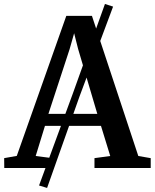

<svg xmlns="http://www.w3.org/2000/svg" viewBox="-34 -826 760 944"><path d="M158 86 323.5 -364.5 482 -806.5 522 -793.5 356.5 -350.5 197.5 98ZM48.5 -59.5 292 -748H418L646 -59L707 -48.5V0H430.5V-48.5L508 -59L462.5 -207H187L141.5 -59L223.5 -48.5V0H-13L-13.5 -48.5ZM444.5 -266 350 -585.5 330.5 -662.5 308 -583.5 204 -266Z"/></svg>

Font: Merriweather 36pt SemiBold
Style: Regular
Weight: 600
Version: Version 2.100